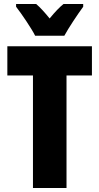

<svg xmlns="http://www.w3.org/2000/svg" viewBox="-20 -947 500 967"><path d="M157 -767H304C325 -806 371 -875 399 -913V-927H300C280 -911 257 -887 230 -854C204 -886 182 -910 162 -927H61V-913C87 -880 140 -802 157 -767ZM315 0V-567H443V-714H17V-567H146V0Z"/></svg>

Font: Noto Sans Hebrew ExtraCondensed Black
Style: Regular
Weight: 900
Width: 2
Designer: Monotype Design Team
Foundry: Monotype Imaging Inc.
Version: Version 2.004